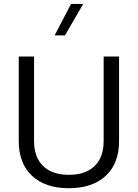

<svg xmlns="http://www.w3.org/2000/svg" viewBox="-20 -969 713 994"><path d="M516.6 -676.2V-237.4Q516.6 -182.7 495.6 -143.9Q474.6 -105 434.4 -84.4Q394.2 -63.8 336.5 -63.8Q279.2 -63.8 238.8 -84.4Q198.5 -105 177.4 -143.9Q156.3 -182.7 156.3 -237.4V-676.2H77.1V-238.6Q77.1 -122.7 145.8 -58.7Q214.6 5.4 336.5 5.4Q458.3 5.4 527.3 -58.7Q596.4 -122.7 596.4 -238.6V-676.2ZM347.8 -948.7 262.8 -785.9H316.4L410.8 -948.7Z"/></svg>

Font: Estedad VF
Style: Regular
Weight: 100
Designer: Amin Abedi
Version: Version 7.3